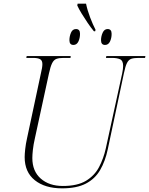

<svg xmlns="http://www.w3.org/2000/svg" viewBox="-20 -1021 816 1051"><path d="M494 -850Q478 -869 460 -895.5Q442 -922 426.5 -947.5Q411 -973 403 -991L405 -1001H451Q458 -966 473 -926.5Q488 -887 503 -858L501 -850ZM382 -775Q360 -775 360 -801Q360 -822 368.5 -842Q377 -862 396 -862Q418 -862 418 -836Q418 -812 409 -793.5Q400 -775 382 -775ZM555 -775Q533 -775 533 -801Q533 -822 542 -842Q551 -862 569 -862Q591 -862 591 -836Q591 -812 582 -793.5Q573 -775 555 -775ZM320 10Q226 10 170.5 -34.5Q115 -79 115 -161Q115 -177 118 -205Q121 -233 128 -264L204 -620Q212 -652 212 -670Q212 -690 199.5 -697Q187 -704 161 -704H124L126 -714H367L366 -704H327Q303 -704 288.5 -698.5Q274 -693 265 -674.5Q256 -656 248 -619L171 -264Q163 -229 160 -201Q157 -173 157 -156Q157 -84 203 -43.5Q249 -3 324 -3Q404 -3 451 -31.5Q498 -60 522.5 -107Q547 -154 559 -208L649 -620Q654 -645 654 -660Q654 -689 637.5 -696.5Q621 -704 593 -704H560L562 -714H776L774 -704H738Q713 -704 698.5 -699Q684 -694 675 -676Q666 -658 658 -619L570 -204Q556 -138 528 -90Q500 -42 450 -16Q400 10 320 10Z"/></svg>

Font: Noto Serif Display ExtraLight
Style: Italic
Weight: 200
Italic angle: -12°
Designer: Monotype Design Team
Foundry: Monotype Imaging Inc.
Version: Version 2.009